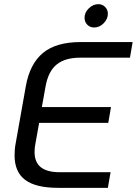

<svg xmlns="http://www.w3.org/2000/svg" viewBox="-20 -902 657 922"><path d="M50 -156Q50 -187 55 -212L104 -488Q123 -595 186 -647.5Q249 -700 367 -700H617L604 -625H364Q293 -625 252.5 -592.5Q212 -560 199 -488L181 -388H513L500 -312H168L150 -212Q146 -193 146 -172Q146 -123 176 -99Q206 -75 267 -75H511L498 0H258Q152 0 101 -38Q50 -76 50 -156ZM386 -817Q386 -842 406.5 -862Q427 -882 452 -882Q472 -882 485 -868.5Q498 -855 498 -836Q498 -811 478 -790.5Q458 -770 432 -770Q412 -770 399 -783.5Q386 -797 386 -817Z"/></svg>

Font: KoHo Medium
Style: Italic
Weight: 500
Italic angle: -10°
Designer: Cadson Demak & Katatrad Team
Foundry: Cadson Demak Co.,Ltd.
Version: Version 1.000